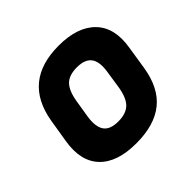

<svg xmlns="http://www.w3.org/2000/svg" viewBox="-133 -649 803 803"><g transform="rotate(-45 268.5 -247.5)"><path d="M248 12Q135 12 82 -44Q29 -100 46 -203L63 -307Q97 -507 307 -507Q418 -507 472.5 -451Q527 -395 510 -292L494 -190Q478 -87 417 -37.5Q356 12 248 12ZM259 -106Q305 -106 328.5 -128.5Q352 -151 361 -204L373 -283Q382 -338 363 -363.5Q344 -389 297 -389Q251 -389 228 -366.5Q205 -344 196 -291L183 -211Q175 -158 193 -132Q211 -106 259 -106Z"/></g></svg>

Font: Sofia Sans ExtraBold
Style: Italic
Weight: 800
Italic angle: -9°
Designer: Botio Nikoltchev, Ani Petrova
Foundry: lettersoup
Version: Version 4.100; ttfautohint (v1.8.4.7-5d5b)